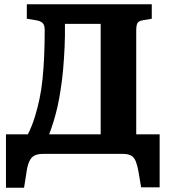

<svg xmlns="http://www.w3.org/2000/svg" viewBox="-20 -723 800 902"><path d="M8 159V-92H111Q130 -130 143 -171.5Q156 -213 165.5 -258Q175 -303 180 -353Q185 -403 187.5 -460Q190 -517 190 -582Q190 -604 181.5 -613.5Q173 -623 154 -627L106 -635V-703H693V-635L652 -628Q632 -625 626 -615Q620 -605 620 -579V-92H730V157H643L631 86Q626 56 618.5 36.5Q611 17 597 8.5Q583 0 558 0H182Q157 0 141.5 8Q126 16 117 36.5Q108 57 103 96L93 159ZM211 -92H453V-611H285Q286 -558 283.5 -502.5Q281 -447 276.5 -396.5Q272 -346 265 -303Q259 -261 250.5 -223.5Q242 -186 232 -153.5Q222 -121 211 -92Z"/></svg>

Font: Literata 18pt
Style: Bold
Weight: 700
Designer: Latin by Veronika Burian and Jose Scaglione. Greek by Irene Vlachou. Cyrillic by Vera Evstafieva.
Foundry: TypeTogether
Version: Version 3.103;gftools[0.9.29]